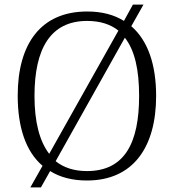

<svg xmlns="http://www.w3.org/2000/svg" viewBox="-20 -775 757 835"><path d="M165 -54 112 40H158L198 -31C241 -4 295 10 358 10C560 10 659 -136 659 -358C659 -494 623 -599 551 -661L604 -755H558L519 -684C476 -711 423 -725 359 -725C158 -725 57 -585 57 -359C57 -222 92 -116 165 -54ZM495 -642 194 -106C151 -162 130 -247 130 -358C130 -564 200 -684 359 -684C416 -684 461 -669 495 -642ZM358 -31C302 -31 257 -46 222 -74L523 -611C567 -555 585 -469 585 -358C585 -153 522 -31 358 -31Z"/></svg>

Font: Noto Serif Bengali Light
Style: Regular
Weight: 300
Designer: Juan Bruce, Universal Thirst, Indian Type Foundry and the Monotype Design Team.
Foundry: Monotype Imaging Inc.
Version: Version 2.003